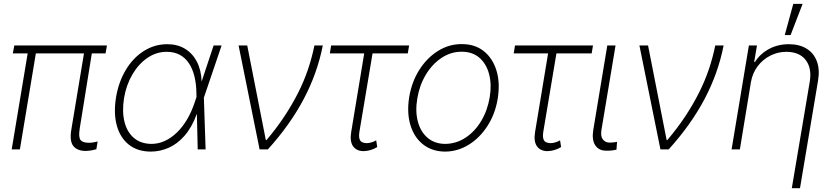

<svg xmlns="http://www.w3.org/2000/svg" viewBox="-20 -785 4386 1009"><path d="M542 -545.9 534.7 -504.4H47.4L55.2 -545.9ZM175.3 -545.9 84.5 0H41.5L132.3 -545.9ZM428.2 -545.9H469.2L398.9 -109.4Q391.6 -63 403.6 -48.8Q415.5 -34.7 446.8 -34.7Q458 -34.7 469.5 -36.4Q481 -38.1 493.2 -41.5L486.3 -0.5Q473.1 2.9 459.5 5.4Q445.8 7.8 430.2 8.3Q384.8 7.8 364.7 -18.6Q344.7 -44.9 355 -105Z M772 11.7Q702.1 11.2 656.7 -25.1Q611.3 -61.5 593.8 -125.5Q576.2 -189.5 589.8 -273.9Q603.5 -355 641.4 -418Q679.2 -481 735.6 -516.8Q792 -552.7 859.4 -552.7Q912.6 -552.7 952.1 -528.8Q991.7 -504.9 1014.6 -460.9Q1037.6 -417 1039.6 -356L1054.7 -356.9L1051.3 -273.4L1060.5 0H1019L1012.2 -295.4Q1011.7 -342.3 1002.2 -382.1Q992.7 -421.9 973.6 -451.2Q954.6 -480.5 925.3 -496.6Q896 -512.7 856 -512.7Q801.3 -512.7 754.6 -480.7Q708 -448.7 675.8 -393.8Q643.6 -338.9 631.8 -269.5Q620.6 -198.7 634.3 -144.5Q647.9 -90.3 684.1 -59.8Q720.2 -29.3 775.9 -28.8Q811.5 -28.8 845.2 -43.9Q878.9 -59.1 908.9 -87.9Q939 -116.7 963.1 -157.5Q987.3 -198.2 1004.4 -250.5L1102.5 -545.9H1144.5L1051.3 -271.5L1027.3 -187L1014.2 -186Q987.8 -114.7 949.5 -71.3Q911.1 -27.8 865.7 -8.1Q820.3 11.7 772 11.7Z M1344.2 0 1233.9 -545.9H1279.3L1377 -48.8H1380.4Q1433.1 -110.8 1474.1 -172.9Q1515.1 -234.9 1546.4 -296.6Q1577.6 -358.4 1598.6 -420.7Q1619.6 -482.9 1632.3 -545.9H1676.3Q1647.9 -400.9 1576.4 -265.1Q1504.9 -129.4 1387.7 0Z M2129.9 -545.9 2123 -504.4H1713.4L1720.2 -545.9ZM1900.9 -545.9H1944.8L1869.1 -94.2Q1865.2 -69.8 1868.9 -56.4Q1872.6 -43 1882.3 -38.1Q1892.1 -33.2 1906.2 -32.7Q1918.9 -32.7 1932.4 -36.9Q1945.8 -41 1957 -47.4L1962.4 -12.2Q1944.3 -1 1926 3.9Q1907.7 8.8 1890.6 9.3Q1853 8.8 1835.2 -16.8Q1817.4 -42.5 1825.7 -91.8Z M2319.3 11.7Q2251 11.2 2203.9 -25.6Q2156.7 -62.5 2137 -127.2Q2117.2 -191.9 2130.4 -274.9Q2144 -356 2184.1 -418.7Q2224.1 -481.4 2282.2 -517.6Q2340.3 -553.7 2406.2 -553.2Q2475.1 -553.7 2522 -516.6Q2568.8 -479.5 2588.9 -414.8Q2608.9 -350.1 2595.7 -267.1Q2582.5 -186.5 2542 -123.5Q2501.5 -60.5 2443.6 -24.7Q2385.7 11.2 2319.3 11.7ZM2319.3 -28.8Q2377.9 -29.3 2427 -61.8Q2476.1 -94.2 2509.3 -150.1Q2542.5 -206.1 2553.7 -274.9Q2564.5 -341.3 2550.3 -395.5Q2536.1 -449.7 2499.5 -481.4Q2462.9 -513.2 2406.2 -513.2Q2348.6 -513.2 2299.6 -480.2Q2250.5 -447.3 2217.3 -391.6Q2184.1 -335.9 2172.9 -267.1Q2161.6 -200.7 2175.8 -146.7Q2189.9 -92.8 2226.8 -61Q2263.7 -29.3 2319.3 -28.8Z M3096.2 -545.9 3089.4 -504.4H2679.7L2686.5 -545.9ZM2867.2 -545.9H2911.1L2835.4 -94.2Q2831.5 -69.8 2835.2 -56.4Q2838.9 -43 2848.6 -38.1Q2858.4 -33.2 2872.6 -32.7Q2885.3 -32.7 2898.7 -36.9Q2912.1 -41 2923.3 -47.4L2928.7 -12.2Q2910.6 -1 2892.3 3.9Q2874 8.8 2856.9 9.3Q2819.3 8.8 2801.5 -16.8Q2783.7 -42.5 2792 -91.8Z M3171.4 -545.9H3214.8L3140.6 -101.6Q3135.3 -68.4 3148.4 -52Q3161.6 -35.6 3183.1 -35.6Q3197.8 -35.6 3209 -37.4Q3220.2 -39.1 3222.7 -39.6L3219.7 1.5Q3214.4 2.9 3200.7 5.1Q3187 7.3 3165.5 6.8Q3127.9 7.3 3108.6 -20.8Q3089.4 -48.8 3097.7 -101.6Z M3450.7 0 3340.3 -545.9H3385.7L3483.4 -48.8H3486.8Q3539.6 -110.8 3580.6 -172.9Q3621.6 -234.9 3652.8 -296.6Q3684.1 -358.4 3705.1 -420.7Q3726.1 -482.9 3738.8 -545.9H3782.7Q3754.4 -400.9 3682.9 -265.1Q3611.3 -129.4 3494.1 0Z M3926.3 -353.5 3868.2 0H3824.7L3915.5 -545.9H3958L3943.4 -459.5H3947.8Q3973.6 -501.5 4020.5 -527.1Q4067.4 -552.7 4125.5 -552.7Q4180.7 -552.7 4218.5 -529.5Q4256.3 -506.3 4272.7 -463.1Q4289.1 -419.9 4278.8 -359.9L4184.1 204.1H4141.1L4235.8 -357.9Q4246.6 -427.7 4213.9 -470Q4181.2 -512.2 4112.8 -512.7Q4067.9 -512.7 4028.3 -492.7Q3988.8 -472.7 3961.7 -437Q3934.6 -401.4 3926.3 -353.5ZM4104 -600.6 4148.9 -764.6H4197.8L4134.8 -600.6Z"/></svg>

Font: Inter Tight ExtraLight
Style: Italic
Weight: 250
Italic angle: -9.39999°
Designer: Rasmus Andersson
Foundry: rsms
Version: Version 3.004